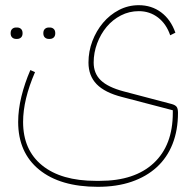

<svg xmlns="http://www.w3.org/2000/svg" viewBox="-20 -480 756 740"><path d="M168 -330Q159 -330 153 -335.5Q147 -341 147 -352Q147 -363 153 -368.5Q159 -374 168 -374H172Q181 -374 187 -368.5Q193 -363 193 -352Q193 -341 187 -335.5Q181 -330 172 -330ZM42 -330Q33 -330 27 -335.5Q21 -341 21 -352Q21 -363 27 -368.5Q33 -374 42 -374H46Q55 -374 61 -368.5Q67 -363 67 -352Q67 -341 61 -335.5Q55 -330 46 -330ZM357 240Q212 240 131 174Q50 108 50 -10Q50 -57 62.5 -108Q75 -159 97 -210L115 -202Q69 -96 69 -10Q69 98 142.5 157.5Q216 217 349 217H365Q499 217 572.5 148.5Q646 80 646 -45V-55L451 -106Q384 -123 352.5 -155.5Q321 -188 321 -239Q321 -282 336 -321.5Q351 -361 377 -392Q403 -423 438.5 -441.5Q474 -460 515 -460Q564 -460 601 -432.5Q638 -405 656 -354L636 -344Q621 -388 589 -412.5Q557 -437 515 -437Q478 -437 446 -420.5Q414 -404 391 -376.5Q368 -349 354.5 -313Q341 -277 341 -239Q341 -197 368.5 -170.5Q396 -144 456 -128L642 -79Q656 -75 661 -68Q666 -61 666 -45Q666 22 645 75Q624 128 584 164.5Q544 201 487 220.5Q430 240 357 240Z"/></svg>

Font: IBM Plex Sans Arabic Thin
Style: Regular
Weight: 100
Designer: Mike Abbink, Paul van der Laan, Pieter van Rosmalen, Wael Morcos, Khajak Apelian
Foundry: Bold Monday
Version: Version 1.101